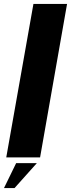

<svg xmlns="http://www.w3.org/2000/svg" viewBox="-77 -805 363 982"><path d="M-45 0 94 -785H266L128 0ZM-56.6 156.9 5.7 29.2H111.6L-2.7 156.9Z"/></svg>

Font: Anybody UltraCondensed Black
Style: Italic
Weight: 900
Width: 1
Italic angle: -10°
Designer: Tyler Finck
Foundry: Etcetera Type Company
Version: Version 1.010; ttfautohint (v1.8.3) -l 8 -r 50 -G 200 -x 14 